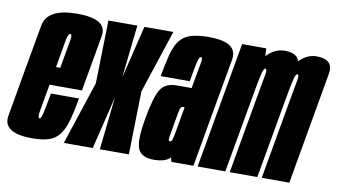

<svg xmlns="http://www.w3.org/2000/svg" viewBox="-94 -750 1575 898"><g transform="rotate(10 693.5 -301.0)"><path d="M100.5 4.5Q0.5 4.5 -22 -37.5Q-32 -55.5 -27 -81.5Q-12 -167 11 -299Q36 -439 50.8 -522.5Q65.5 -606 208.5 -606Q311 -606 333 -564Q342 -547 338 -523Q323 -440.5 299 -302.5Q294.5 -278 291 -256.5H137Q119.5 -158.5 114.5 -129.5Q109 -97 116 -94Q116.5 -93.5 117.5 -93.5Q125.5 -93.5 131.8 -120.2Q138 -147 150.5 -217H284Q272.5 -151.5 260 -108.2Q247.5 -65 228.5 -40.5Q209.5 -16 179 -5.8Q148.5 4.5 100.5 4.5ZM152.5 -343H172.5Q190.5 -444 196 -475Q201 -503 194 -506.5Q193 -507 191.5 -507Q181.5 -507 175.5 -475Q170.5 -447.5 152.5 -343Z M250 0 349 -300 356 -600H493.5L466 -350L527 -600H664.5L565.5 -300L559 0H421L448.5 -250.5L387.5 0Z M760.5 0 756 -20.5Q733 4.5 677 4.5Q619.5 4.5 602.8 -32.2Q586 -69 605.5 -178.5Q623 -278.5 645.2 -317.5Q667.5 -356.5 723.5 -356.5H794.5L798 -378.5Q811.5 -453 816.5 -480Q820.5 -503.5 814.5 -506.5Q813.5 -507 812.5 -507Q804.5 -507 798.2 -482.2Q792 -457.5 780 -386.5H642Q653 -449.5 664.2 -491.8Q675.5 -534 694.2 -559Q713 -584 746 -594.8Q779 -605.5 833.5 -605.5Q929.5 -605.5 952 -565Q962 -546.5 957.5 -520Q942 -434.5 918 -298L865.5 0ZM757.5 -147.5 777.5 -262.5H773Q757.5 -262.5 754.2 -242.2Q751 -222 743 -180Q736 -138 732 -115.5Q728.5 -97.5 734 -94Q735.5 -93.5 737 -93.5Q745 -93.5 748.8 -105.8Q752.5 -118 757.5 -147.5Z M885.5 0 991 -600H1105.5L1107.5 -563Q1145 -604 1193 -604Q1238.5 -604 1255 -582Q1260 -575.5 1262.5 -566Q1299 -604 1345 -604Q1390.5 -604 1407 -582Q1420.5 -564.5 1414.5 -532.5Q1402 -461 1390.5 -396L1321 0H1190L1255.5 -373Q1270.5 -456 1275 -481Q1278.5 -502.5 1272.5 -505.5Q1272 -506 1270.5 -506Q1262.5 -506 1255.8 -480Q1249 -454 1235.5 -377L1169 0H1038L1103.5 -373Q1118.5 -456 1123 -481Q1126.5 -502.5 1120.5 -505.5Q1120 -506 1118.5 -506Q1110.5 -506 1104 -480Q1098.5 -459.5 1089 -407L1017 0Z"/></g></svg>

Font: Anybody UltraCondensed Regular
Style: Bold Italic
Weight: 700
Width: 1
Italic angle: -10°
Designer: Tyler Finck
Foundry: Etcetera Type Company
Version: Version 1.010; ttfautohint (v1.8.3) -l 8 -r 50 -G 200 -x 14 